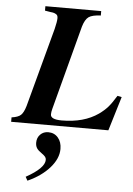

<svg xmlns="http://www.w3.org/2000/svg" viewBox="-63 -709 745 1076"><g transform="rotate(5 309.0 -170.5)"><path d="M618.2 -191.9 560.1 0H13.2V-24.9Q49.8 -29.8 65.2 -43.9Q80.6 -58.1 91.8 -96.2L210.9 -540Q221.2 -582 221.2 -601.1Q221.2 -618.2 210.9 -623Q200.7 -630.4 180.2 -631.8L147.9 -637.2V-662.1H461.9V-637.2Q413.6 -635.3 393.8 -621.1Q374 -606.9 361.8 -565.9L236.8 -92.8Q231.9 -74.2 231.9 -62Q230.5 -32.2 294.9 -32.2Q418.9 -32.2 500 -88.9Q529.3 -109.9 549.1 -132.3Q568.8 -154.8 594.2 -196.8ZM132.8 320.8 121.1 299.8Q225.1 242.2 225.1 195.8Q225.1 186 219.7 179Q214.4 171.9 199.2 161.1Q179.2 147.5 171.1 135Q163.1 122.6 163.1 104Q163.1 76.2 180.9 58.1Q198.7 40 226.1 40Q259.8 40 280.8 64.2Q301.8 88.4 301.8 127.9Q301.8 181.6 255.9 233.9Q210 286.1 132.8 320.8Z"/></g></svg>

Font: Accordance
Style: Bold-Italic
Weight: 700
Italic angle: -11°
Version: Version 1.2 (build January 31, 2020) Miklal Software Solutio